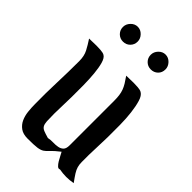

<svg xmlns="http://www.w3.org/2000/svg" viewBox="-208 -756 830 830"><g transform="rotate(45 207.5 -340.5)"><path d="M55 -496Q64 -496 80 -495Q96 -494 104 -489Q116 -482 122.5 -459Q129 -436 132 -404Q135 -372 135.5 -335Q136 -298 135.5 -263.5Q135 -229 134 -201Q133 -173 133 -159Q133 -129 134 -113Q135 -97 140 -88.5Q145 -80 156 -75.5Q167 -71 188 -65Q202 -68 217.5 -67.5Q233 -67 246.5 -69.5Q260 -72 268.5 -80.5Q277 -89 277 -109V-381Q277 -400 275 -414.5Q273 -429 268.5 -441Q264 -453 256.5 -465.5Q249 -478 237 -495L282 -496Q291 -496 307 -495Q323 -494 331 -489Q345 -481 352.5 -456Q360 -431 364 -397.5Q368 -364 368.5 -325.5Q369 -287 368.5 -251Q368 -215 366.5 -185Q365 -155 365 -139Q365 -111 365 -95.5Q365 -80 368.5 -67.5Q372 -55 380.5 -41.5Q389 -28 405 -6Q394 -4 384 -3Q374 -2 363 -2Q352 -2 342 -3Q332 -4 321 -6Q314 -2 306.5 -9Q299 -16 292.5 -27Q286 -38 280.5 -49Q275 -60 272 -65Q245 -44 234 -31.5Q223 -19 213 -12.5Q203 -6 185.5 -3.5Q168 -1 128 -1Q100 -1 83.5 -13Q67 -25 58.5 -43.5Q50 -62 47.5 -84.5Q45 -107 45 -129Q44 -195 46.5 -262Q49 -329 49 -396Q49 -427 37.5 -449Q26 -471 10 -495ZM293 -680Q311 -680 324.5 -666Q338 -652 338 -634Q338 -614 325 -601.5Q312 -589 293 -589Q274 -589 261 -602Q248 -615 248 -634Q248 -652 261.5 -666Q275 -680 293 -680ZM123 -680Q141 -680 154.5 -666Q168 -652 168 -634Q168 -615 155 -602Q142 -589 123 -589Q104 -589 91 -602Q78 -615 78 -634Q78 -652 91.5 -666Q105 -680 123 -680Z"/></g></svg>

Font: Augsburger Schrift CAT
Style: Regular
Weight: 400
Designer: Peter Wiegel nach Roos&Junge Offenbach
Foundry: CAT-Fonts, Peter Wiegel
Version: Version 1.000